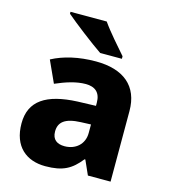

<svg xmlns="http://www.w3.org/2000/svg" viewBox="-114 -923 842 957"><g transform="rotate(15 306.5 -444.0)"><path d="M318 -832H131V-822C174 -785 275 -707 327 -672H439V-685C407 -722 349 -787 318 -832ZM318 -626C230 -626 153 -608 93 -576L144 -464C197 -487 249 -504 298 -504C346 -504 375 -481 375 -428V-412L281 -409C122 -402 39 -349 39 -232C39 -112 111 -56 208 -56C299 -56 342 -81 389 -140H393L426 -66H543V-430C543 -559 461 -626 318 -626ZM324 -314 375 -316V-272C375 -213 331 -177 275 -177C237 -177 211 -194 211 -236C211 -283 240 -311 324 -314Z"/></g></svg>

Font: Noto Sans Malayalam UI ExtraBold
Style: Regular
Weight: 800
Designer: Jelle Bosma - Monotype Design Team
Foundry: Monotype Imaging Inc.
Version: Version 2.104